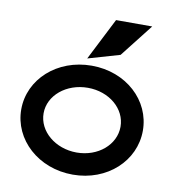

<svg xmlns="http://www.w3.org/2000/svg" viewBox="-78 -741 741 821"><g transform="rotate(10 292.5 -330.5)"><path d="M405 -529 517 -672H360L267 -489ZM292 -366C385 -366 458 -304 458 -226C458 -148 385 -85 292 -85C199 -85 124 -148 124 -226C124 -304 199 -366 292 -366ZM292 11C442 11 555 -95 555 -226C555 -357 442 -462 292 -462C142 -462 27 -357 27 -226C27 -95 142 11 292 11Z"/></g></svg>

Font: Charger
Style: ExBd
Weight: 400
Designer: Jasper
Foundry: Cannot Into Space Fonts
Version: Version 0.99